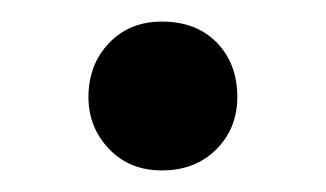

<svg xmlns="http://www.w3.org/2000/svg" viewBox="-20 -148 302 178"><path d="M62 -58Q62 -88 81 -108Q100 -128 130 -128Q162 -128 181 -108.5Q200 -89 200 -58Q200 -29 180.5 -9.5Q161 10 130 10Q100 10 81 -10Q62 -30 62 -58Z"/></svg>

Font: Libre Caslon Text
Style: Regular
Weight: 400
Designer: Pablo Impallari, Rodrigo Fuenzalida
Foundry: Pablo Impallari, Rodrigo Fuenzalida
Version: Version 1.002